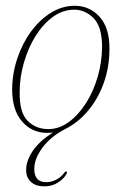

<svg xmlns="http://www.w3.org/2000/svg" viewBox="-20 -452 421 664"><path d="M238.5 -432Q290 -432 324.5 -393.8Q359 -355.5 358.5 -283.5Q358.5 -220 338.8 -165Q319 -110 284.5 -69Q250 -28 206 -6Q156 19.5 127.2 58.2Q98.5 97 98.5 132Q98.5 178 140 178Q156.5 178 173.5 169.8Q190.5 161.5 201.5 146.5Q205 141 209 141Q213 142 211 147.5Q203.5 163.5 182.5 178Q161.5 192.5 134 192.5Q103.5 192.5 86.8 177Q70 161.5 70.5 135Q70.5 104 93.2 70Q116 36 163 6.5Q156 7 151.5 7.2Q147 7.5 143.5 7.5Q90.5 7.5 56.2 -32Q22 -71.5 22 -143.5Q22.5 -198 39.8 -249.8Q57 -301.5 87 -342.5Q117 -383.5 156 -407.8Q195 -432 238.5 -432ZM147.5 -5.5Q184 -5.5 217.2 -29.5Q250.5 -53.5 276.5 -94Q302.5 -134.5 317.5 -185.2Q332.5 -236 333 -289.5Q333 -359.5 303.8 -389Q274.5 -418.5 237 -418.5Q197.5 -418.5 163.2 -393.8Q129 -369 103.2 -327.8Q77.5 -286.5 62.8 -235.8Q48 -185 48 -133Q47 -63 75.5 -34.2Q104 -5.5 147.5 -5.5Z"/></svg>

Font: Fraunces 144pt Soft Thin
Style: Italic
Weight: 100
Italic angle: -16°
Version: Version 1.000;[0bf87f6ff]